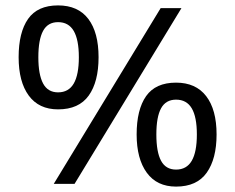

<svg xmlns="http://www.w3.org/2000/svg" viewBox="-20 -774 871 711"><path d="M179 -93 575 -744H652L256 -93ZM195 -369Q124 -369 86.5 -420Q49 -471 49 -562Q49 -654 84 -704Q119 -754 195 -754Q269 -754 307 -704Q345 -654 345 -562Q345 -471 308.5 -420Q272 -369 195 -369ZM195 -432Q234 -432 253 -464.5Q272 -497 272 -562Q272 -627 253 -659.5Q234 -692 195 -692Q157 -692 139.5 -659.5Q122 -627 122 -562Q122 -498 139.5 -465Q157 -432 195 -432ZM632 -83Q561 -83 523.5 -134.5Q486 -186 486 -276Q486 -368 521 -418Q556 -468 632 -468Q705 -468 743.5 -418Q782 -368 782 -276Q782 -186 745.5 -134.5Q709 -83 632 -83ZM632 -146Q671 -146 690 -178.5Q709 -211 709 -276Q709 -341 690 -373Q671 -405 632 -405Q594 -405 576.5 -373Q559 -341 559 -276Q559 -211 576.5 -178.5Q594 -146 632 -146Z"/></svg>

Font: Noto Sans Telugu UI
Style: Regular
Weight: 400
Designer: Jelle Bosma - Monotype Design Team
Foundry: Monotype Imaging Inc.
Version: Version 2.006